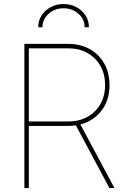

<svg xmlns="http://www.w3.org/2000/svg" viewBox="-20 -949 643 969"><path d="M103 0V-727.5H324.7Q385.3 -727.5 432.1 -701.7Q479 -675.8 505.9 -628.9Q532.7 -582 532.7 -519.5Q532.7 -458 506.1 -411.6Q479.5 -365.2 432.6 -339.4Q385.7 -313.5 324.7 -313.5H114.7V-335.9H324.7Q378.9 -335.9 420.7 -358.9Q462.4 -381.8 486.3 -423.1Q510.3 -464.4 510.3 -519.5Q510.3 -575.7 486.3 -617.2Q462.4 -658.7 420.7 -681.9Q378.9 -705.1 324.7 -705.1H125.5V0ZM532.2 0 355 -331.1H380.4L557.6 0ZM300.3 -928.7Q336.4 -928.7 365.5 -913.1Q394.5 -897.5 411.6 -871.1Q428.7 -844.7 428.7 -811.5H407.2Q407.2 -851.6 376 -879.4Q344.7 -907.2 300.8 -907.2Q256.3 -907.2 225.3 -879.4Q194.3 -851.6 194.3 -811.5H172.9Q172.9 -844.7 189.9 -871.1Q207 -897.5 236.1 -913.1Q265.1 -928.7 300.3 -928.7Z"/></svg>

Font: Inter 20pt Thin
Style: Regular
Weight: 250
Version: Version 4.001;git-66647c0bb